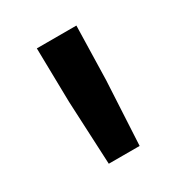

<svg xmlns="http://www.w3.org/2000/svg" viewBox="-97 -983 467 496"><g transform="rotate(-30 137.0 -735.5)"><path d="M196 -911 192 -750 182 -560H90L81 -750L78 -911Z"/></g></svg>

Font: Matangi
Style: Bold
Weight: 700
Designer: Prashant Pant
Foundry: The Graphic Ant
Version: Version 3.002